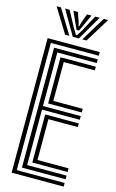

<svg xmlns="http://www.w3.org/2000/svg" viewBox="-146 -1046 668 1103"><g transform="rotate(15 188.0 -495.0)"><path d="M43.9 0V-800H353.6V-778.3H68.8V-21.7H353.6V0ZM143.7 -86.9V-373H343.6V-351.3H168.7V-108.7H353.6V-86.9ZM93.8 -43.5V-756.5H353.6V-734.8H118.8V-416.5H343.6V-394.8H118.8V-65.2H353.6V-43.5ZM143.7 -438.2V-713.1H353.6V-691.3H168.7V-460H343.6V-438.2ZM46.2 -990.3H72.2L161 -844.8H135.9ZM96.5 -990.3H123.3L175 -894.4L196.1 -860H202.9L224 -894.2L275.7 -990.3H302.4L217.6 -844.8H181.4ZM146 -990.3H172.8L193.6 -930.8L197.7 -911.4H201.3L205.6 -930.8L227 -990.3H253.7L219.9 -916.8L206.3 -888.3H192.7L179.2 -916.8ZM326.8 -990.3H352.8L263.1 -844.8H237.9Z"/></g></svg>

Font: Big Shoulders Inline Display SC Thin
Style: Regular
Weight: 100
Designer: Patric King
Foundry: XO Type Co
Version: Version 2.002